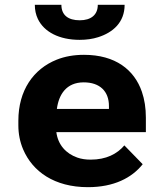

<svg xmlns="http://www.w3.org/2000/svg" viewBox="-20 -765 687 795"><path d="M570.8 -85 494.9 -163C464.9 -127.5 419.7 -104 355.2 -104C334.7 -104 316.3 -106.8 300.2 -112.5C253.3 -129 220 -165.2 213.3 -218H584V-278C584 -317.3 578.5 -353 567.5 -385C536.2 -476 457.9 -538 327.7 -538C285.9 -538 248.3 -531.3 215 -518C118.2 -479.4 56 -390.5 56 -265V-246C56 -210.7 62.6 -177.5 75.8 -146.5C114.8 -54.9 205 10 344.2 10C451.8 10 526.1 -28.7 570.8 -85ZM431.1 -326V-314H215.5C223.3 -373.1 254.3 -424 326.6 -424C393.8 -424 431.1 -386.6 431.1 -326ZM310.1 -681C262.3 -681 234.2 -702.4 234.2 -745H124.2C124.2 -723.7 128.4 -704.2 136.8 -686.5C162.5 -632.8 225.1 -600 310.1 -600C338 -600 363.5 -603.7 386.5 -611C447.4 -630.3 496 -672.2 496 -745H384.9C384.9 -703.6 357 -681 310.1 -681Z"/></svg>

Font: Asimov
Style: Wid
Weight: 500
Designer: Google
Version: Version 2.000980; 2014